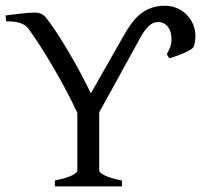

<svg xmlns="http://www.w3.org/2000/svg" viewBox="-20 -665 717 685"><path d="M175.8 0V-21Q220.2 -30.3 238 -39.8Q255.9 -49.3 255.9 -56.2V-262.2Q237.8 -301.8 214.8 -344.7Q191.9 -387.7 168 -428.2Q144 -468.8 121.6 -503.7Q99.1 -538.6 82 -562Q77.6 -567.4 72 -572.3Q66.4 -577.1 57.6 -580.8Q48.8 -584.5 35.6 -586.7Q22.5 -588.9 2 -588.9L0 -609.9Q28.8 -613.8 57.6 -616.9Q86.4 -620.1 106.9 -620.1Q129.4 -620.1 145 -601.1Q163.1 -577.6 184.1 -545.7Q205.1 -513.7 226.1 -478Q247.1 -442.4 267.1 -404.8Q287.1 -367.2 304.2 -332L420.9 -537.1Q433.6 -559.6 447.5 -579.1Q461.4 -598.6 478.8 -613.3Q496.1 -627.9 518.1 -636.2Q540 -644.5 569.3 -644.5Q592.3 -644.5 612.1 -635.7Q631.8 -627 646.2 -612.3Q660.6 -597.7 668.9 -578.4Q677.2 -559.1 677.2 -537.6Q677.2 -527.8 675.5 -516.6Q673.8 -505.4 671.4 -499.5Q668.9 -493.2 657.7 -486.6Q646.5 -480 632.6 -474.1Q618.7 -468.3 605 -463.6Q591.3 -459 584 -457L575.2 -471.2Q582 -484.4 586.9 -496.3Q591.8 -508.3 591.8 -525.9Q591.8 -538.1 588.9 -549.1Q585.9 -560.1 579.8 -568.4Q573.7 -576.7 564.7 -581.5Q555.7 -586.4 543.5 -586.4Q524.9 -586.4 509.5 -570.8Q494.1 -555.2 482.9 -534.7L334 -264.2V-56.2Q334 -53.2 338.1 -49.1Q342.3 -44.9 351.8 -40Q361.3 -35.2 376.7 -30.3Q392.1 -25.4 415 -21V0Z"/></svg>

Font: Gentium Plus Am
Style: Regular
Weight: 400
Designer: J. Victor Gaultney, Annie Olsen, Iska Routamaa, Becca Hirsbrunner
Foundry: SIL International
Version: Version 5.000